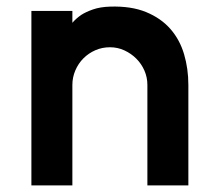

<svg xmlns="http://www.w3.org/2000/svg" viewBox="-20 -561 660 581"><path d="M199 0H75V-528H199V-492Q210 -505 226 -516Q240 -525 261.5 -532.5Q283 -540 313 -541Q377 -543 422 -524.5Q467 -506 495.5 -473.5Q524 -441 537 -397Q550 -353 550 -304V0H426V-304Q426 -327 417 -347.5Q408 -368 392.5 -383.5Q377 -399 356.5 -408.5Q336 -418 313 -418Q289 -418 268.5 -409Q248 -400 232.5 -384.5Q217 -369 208 -348Q199 -327 199 -304Z"/></svg>

Font: Afrihost Sans Med
Style: Regular
Weight: 500
Designer: Afrihost SP Pty Ltd
Version: Version 1.000